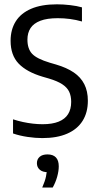

<svg xmlns="http://www.w3.org/2000/svg" viewBox="-20 -622 449 875"><path d="M173 7.3Q141.3 7.3 105.5 2Q69.7 -3.3 39.4 -13.8V-78.2Q62.2 -70.8 85 -65.9Q107.8 -61 130.2 -58.5Q152.6 -55.9 174 -55.9Q218.2 -55.9 247.2 -67.6Q276.2 -79.3 290.3 -101.9Q304.4 -124.6 304.4 -157.7Q304.4 -184.3 295.3 -203.8Q286.1 -223.2 264.1 -237.8Q242 -252.4 203.2 -264L174.6 -272.3Q101.7 -293.9 65 -332.1Q28.3 -370.4 28.3 -436.2Q28.3 -487.1 51.6 -524.4Q74.9 -561.7 121.9 -582Q168.9 -602.3 239.5 -602.3Q268.1 -602.3 299.3 -598.7Q330.5 -595.1 353.5 -588.5V-524.1Q326.5 -531.8 298.8 -535.5Q271.1 -539.1 243.4 -539.1Q194.5 -539.1 164 -527.4Q133.5 -515.7 119.2 -494Q105 -472.2 105 -441.5Q105 -399.7 126.3 -376.9Q147.6 -354.1 207.1 -336.2L235.6 -327.9Q283.7 -313.8 315.9 -292Q348.1 -270.2 364.2 -238.3Q380.4 -206.5 380.4 -162.8Q380.4 -109.2 356.4 -71.2Q332.5 -33.1 286.2 -12.9Q240 7.3 173 7.3ZM172.4 232.8Q185.2 203.4 189.6 182.3Q194 161.2 194 140.8L206.1 162.7H198Q173.9 162.7 161.1 151.3Q148.2 140 148.2 121.7Q148.2 103.7 160.7 92.7Q173.2 81.7 196.5 81.7Q221.8 81.7 234.8 95.4Q247.8 109 247.8 136Q247.8 157.1 240.6 183.3Q233.3 209.5 220.1 232.8Z"/></svg>

Font: Encode Sans SC Condensed Thin
Style: Regular
Weight: 100
Width: 3
Designer: Multiple Designers
Foundry: Impallari Type
Version: Version 3.002